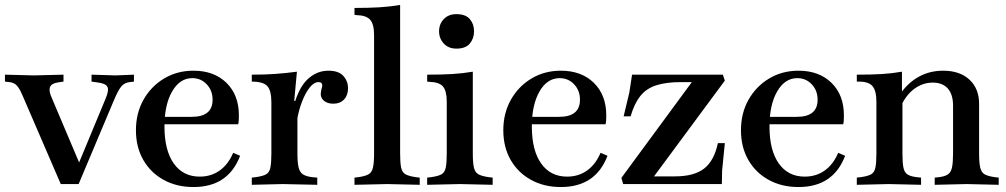

<svg xmlns="http://www.w3.org/2000/svg" viewBox="-33 -742 4054 774"><path d="M212 0 57 -359Q45 -387 34 -398Q23 -409 5 -411L-13 -413V-441L103 -438L223 -441V-413L202 -410Q174 -406 168.5 -390.5Q163 -375 175 -349L297 -61L268 -44L393 -345Q407 -378 400 -392Q393 -406 358 -410L336 -413V-441L433 -438L507 -441V-413L490 -411Q469 -409 456 -393.5Q443 -378 425 -335L284 0Z M747 12Q679 12 626.5 -17Q574 -46 544.5 -97.5Q515 -149 515 -217Q515 -286 545.5 -340Q576 -394 628.5 -425.5Q681 -457 747 -457Q830 -457 880 -408Q930 -359 930 -277Q930 -267 929.5 -257Q929 -247 927 -241H596L598 -271H740Q824 -271 824 -340Q824 -377 800.5 -402Q777 -427 742 -427Q692 -427 661 -373.5Q630 -320 630 -232Q630 -136 667.5 -83Q705 -30 772 -30Q818 -30 852.5 -54.5Q887 -79 907 -126L935 -114Q887 12 747 12Z M982 3V-26L999 -28Q1027 -32 1040 -39.5Q1053 -47 1057 -66.5Q1061 -86 1061 -123V-329Q1061 -377 1044.5 -395Q1028 -413 982 -413V-441Q1035 -441 1077 -444Q1119 -447 1164 -453L1153 -335H1166V-123Q1166 -85 1171 -66Q1176 -47 1188.5 -39Q1201 -31 1224 -28L1246 -26V3L1107 0ZM1164 -255 1151 -314Q1171 -389 1207.5 -423Q1244 -457 1291 -457Q1332 -457 1351 -436Q1370 -415 1370 -386Q1370 -358 1354 -341Q1338 -324 1310 -324Q1288 -324 1274 -335Q1260 -346 1260 -363Q1260 -368 1261 -372Q1262 -376 1263 -383Q1265 -389 1265.5 -392Q1266 -395 1266 -398Q1266 -411 1251 -411Q1233 -411 1216 -390Q1199 -369 1185 -333.5Q1171 -298 1164 -255Z M1396 3V-26L1413 -28Q1440 -32 1453 -39.5Q1466 -47 1470.5 -66.5Q1475 -86 1475 -123V-600Q1475 -644 1459.5 -662Q1444 -680 1405 -681L1396 -682V-710Q1453 -710 1495.5 -712.5Q1538 -715 1580 -722V-123Q1580 -86 1584 -66.5Q1588 -47 1601.5 -39.5Q1615 -32 1642 -28L1659 -26V3L1528 0Z M1689 3V-26L1706 -28Q1734 -32 1747 -39.5Q1760 -47 1764 -66.5Q1768 -86 1768 -123V-331Q1768 -375 1753 -393Q1738 -411 1698 -412L1689 -413V-441Q1747 -441 1789.5 -443.5Q1832 -446 1873 -453V-123Q1873 -86 1877.5 -66.5Q1882 -47 1895.5 -39.5Q1909 -32 1936 -28L1953 -26V3L1821 0ZM1807 -546Q1775 -546 1756 -566.5Q1737 -587 1737 -616Q1737 -645 1756 -665Q1775 -685 1807 -685Q1844 -685 1861 -665Q1878 -645 1878 -616Q1878 -587 1861 -566.5Q1844 -546 1807 -546Z M2228 12Q2160 12 2107.5 -17Q2055 -46 2025.5 -97.5Q1996 -149 1996 -217Q1996 -286 2026.5 -340Q2057 -394 2109.5 -425.5Q2162 -457 2228 -457Q2311 -457 2361 -408Q2411 -359 2411 -277Q2411 -267 2410.5 -257Q2410 -247 2408 -241H2077L2079 -271H2221Q2305 -271 2305 -340Q2305 -377 2281.5 -402Q2258 -427 2223 -427Q2173 -427 2142 -373.5Q2111 -320 2111 -232Q2111 -136 2148.5 -83Q2186 -30 2253 -30Q2299 -30 2333.5 -54.5Q2368 -79 2388 -126L2416 -114Q2368 12 2228 12Z M2479 0 2472 -25 2767 -426 2829 -411H2712Q2652 -411 2612 -398Q2572 -385 2548 -354.5Q2524 -324 2509 -273H2481L2504 -369L2515 -441H2881L2889 -417L2585 -6L2543 -31H2688Q2765 -31 2805.5 -62.5Q2846 -94 2861 -165H2889L2878 -54L2877 0Z M3186 12Q3118 12 3065.5 -17Q3013 -46 2983.5 -97.5Q2954 -149 2954 -217Q2954 -286 2984.5 -340Q3015 -394 3067.5 -425.5Q3120 -457 3186 -457Q3269 -457 3319 -408Q3369 -359 3369 -277Q3369 -267 3368.5 -257Q3368 -247 3366 -241H3035L3037 -271H3179Q3263 -271 3263 -340Q3263 -377 3239.5 -402Q3216 -427 3181 -427Q3131 -427 3100 -373.5Q3069 -320 3069 -232Q3069 -136 3106.5 -83Q3144 -30 3211 -30Q3257 -30 3291.5 -54.5Q3326 -79 3346 -126L3374 -114Q3326 12 3186 12Z M3735 3V-26L3754 -28Q3777 -31 3789 -39.5Q3801 -48 3805 -68Q3809 -88 3809 -123V-316Q3809 -361 3788 -385Q3767 -409 3727 -409Q3687 -409 3653 -384Q3619 -359 3599 -314L3598 -366Q3629 -410 3672.5 -433.5Q3716 -457 3769 -457Q3836 -457 3875 -421Q3914 -385 3914 -323V-123Q3914 -86 3918.5 -66.5Q3923 -47 3936 -39.5Q3949 -32 3976 -28L3993 -26V3L3864 0ZM3421 3V-26L3438 -28Q3466 -32 3479 -39.5Q3492 -47 3496 -66.5Q3500 -86 3500 -123V-331Q3500 -376 3484.5 -394.5Q3469 -413 3430 -413H3421V-441Q3480 -441 3521.5 -443.5Q3563 -446 3603 -453V-375L3605 -373V-123Q3605 -85 3609 -66Q3613 -47 3625 -39Q3637 -31 3661 -28L3680 -26V3L3550 0Z"/></svg>

Font: Baskervville SemiBold
Style: Regular
Weight: 600
Version: Version 1.100